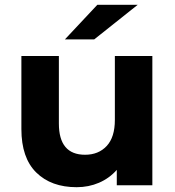

<svg xmlns="http://www.w3.org/2000/svg" viewBox="-20 -771 727 799"><path d="M614 -538V0H466V-64Q435 -29 392 -10.5Q349 8 299 8Q193 8 131 -53Q69 -114 69 -234V-538H225V-257Q225 -127 334 -127Q390 -127 424 -163.5Q458 -200 458 -272V-538ZM385 -751H553L372 -607H250Z"/></svg>

Font: APTA Sans Regular
Style: Bold Italic
Weight: 700
Version: Version 7.200